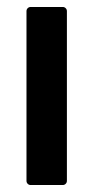

<svg xmlns="http://www.w3.org/2000/svg" viewBox="-20 -531 268 551"><path d="M68 0Q63 0 59.5 -3.5Q56 -7 56 -12V-499Q56 -504 59.5 -507.5Q63 -511 68 -511H160Q165 -511 168.5 -507.5Q172 -504 172 -499V-12Q172 -7 168.5 -3.5Q165 0 160 0Z"/></svg>

Font: LinhAnh SemBd
Style: Regular
Weight: 600
Monospace: yes
Designer: Jeremy Tribby
Foundry: Tribby Type
Version: Version 1.408